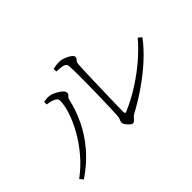

<svg xmlns="http://www.w3.org/2000/svg" viewBox="-107 -957 1213 1213"><g transform="rotate(-45 500.0 -350.0)"><path d="M431 -660Q448 -665 461.5 -666.5Q475 -668 490 -668Q503 -668 519 -663Q535 -658 549.5 -650.5Q564 -643 573.5 -634.5Q583 -626 583 -618Q583 -608 578.5 -603Q574 -598 569 -591.5Q564 -585 563 -571Q562 -559 560.5 -520.5Q559 -482 557.5 -430Q556 -378 554.5 -323.5Q553 -269 552 -224Q551 -179 551 -156Q551 -140 564 -145Q643 -179 714.5 -225Q786 -271 845.5 -323Q905 -375 947 -425L970 -406Q927 -348 866 -292.5Q805 -237 735 -188.5Q665 -140 594 -102Q582 -96 574 -86.5Q566 -77 559 -70Q552 -63 543 -63Q537 -63 529 -69Q521 -75 513 -84Q505 -93 500 -101.5Q495 -110 495 -116Q495 -125 497.5 -130.5Q500 -136 503.5 -145.5Q507 -155 508 -175Q509 -193 510.5 -233Q512 -273 513 -324.5Q514 -376 515 -430Q516 -484 515.5 -530.5Q515 -577 513 -606Q512 -624 492.5 -630Q473 -636 433 -637ZM242 -533V-556Q251 -558 265 -559.5Q279 -561 292 -559Q304 -558 319.5 -551.5Q335 -545 350.5 -535.5Q366 -526 376 -515.5Q386 -505 386 -495Q386 -481 376.5 -474.5Q367 -468 363 -450Q347 -377 311.5 -302.5Q276 -228 217.5 -159Q159 -90 73 -32L54 -55Q115 -100 164 -157.5Q213 -215 247.5 -276Q282 -337 300.5 -393Q319 -449 319 -491Q319 -506 304 -515Q289 -524 270.5 -528Q252 -532 242 -533Z"/></g></svg>

Font: Noto Serif HK
Style: Regular
Weight: 200
Designer: Ryoko NISHIZUKA 西塚涼子 (kana & ideographs); Frank Grießhammer (Latin, Greek & Cyrillic); Wenlong ZHANG 张文龙 (bopomofo); San
Foundry: Adobe
Version: Version 2.001;hotconv 1.1.0;makeotfexe 2.6.0